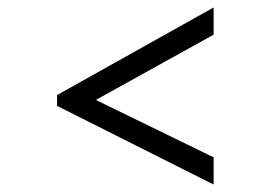

<svg xmlns="http://www.w3.org/2000/svg" viewBox="-20 -557 724 515"><path d="M553 -62 133 -273V-302L553 -537V-464L239 -290V-288L553 -135Z"/></svg>

Font: Ekushey Amar Bangla
Style: Regular
Weight: 400
Designer: Al Mamun Sumon
Foundry: Al Mamun Sumon
Version: Version 1.0